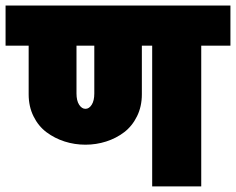

<svg xmlns="http://www.w3.org/2000/svg" viewBox="-63 -665 848 690"><path d="M-43 -645H765.1V-501H660.2V4.9H483.9V-501H446.8V-326.2Q446.8 -282.2 429.4 -247.1Q412.1 -211.9 383.3 -189.9Q354.5 -168 318.6 -156.5Q282.7 -145 244.1 -145Q205.1 -145 169.2 -156.5Q133.3 -168 104 -189.9Q74.7 -211.9 57.4 -247.1Q40 -282.2 40 -326.2V-501H-43ZM275.9 -329.1V-501H211.9V-329.1Q211.9 -303.2 221.4 -288.6Q231 -273.9 244.1 -273.9Q257.3 -273.9 266.6 -288.6Q275.9 -303.2 275.9 -329.1Z"/></svg>

Font: LT Superior Black
Style: Regular
Weight: 900
Designer: Daniel Lyons
Foundry: LyonsType
Version: Version 2.005